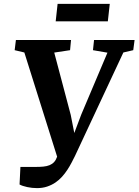

<svg xmlns="http://www.w3.org/2000/svg" viewBox="-20 -947 706 978"><path d="M273.4 -927.2H539.1L529.3 -838.4H263.7ZM84 -96.7H160.6Q183.1 -96.7 200.9 -98.4Q218.8 -100.1 232.4 -105.7Q246.1 -111.3 255.6 -121.6Q265.1 -131.8 271 -148.9L104 -679.7L54.7 -691.4L61 -743.2H341.8L336.9 -691.4L256.3 -679.2L340.3 -361.8L358.4 -269.5L393.6 -362.8L527.3 -678.7L453.6 -691.4L459 -743.2H665.5L658.7 -691.4L608.4 -679.7L361.8 -152.3Q354 -136.7 344.5 -118.4Q335 -100.1 323 -81.8Q311 -63.5 295.9 -46.6Q280.8 -29.8 262 -17.1Q243.2 -4.4 220 3.4Q196.8 11.2 168.5 11.2Q155.8 11.2 143.1 9.8Q130.4 8.3 118.7 5.9Q106.9 3.4 96.7 0Q86.4 -3.4 79.6 -7.3Z"/></svg>

Font: Merriweather Bold
Style: Italic
Weight: 700
Italic angle: -7°
Designer: Eben Sorkin ( eben@eyebytes.com )
Foundry: Eben Sorkin ( eben@eyebytes.com )
Version: Version 1.5; ttfautohint (v0.97) -l 13 -r 13 -G 200 -x 24 -f